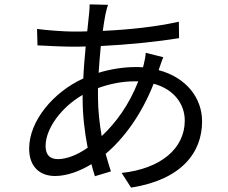

<svg xmlns="http://www.w3.org/2000/svg" viewBox="-20 -811 1040 876"><path d="M611 -440C568 -331 509 -251 444 -190C434 -247 427 -307 427 -370C427 -383 427 -396 427 -409C474 -426 531 -440 595 -440ZM357 -361C357 -287 366 -208 380 -137C330 -102 282 -85 244 -85C207 -85 188 -105 188 -145C188 -225 261 -323 357 -378ZM705 -495C711 -510 719 -537 725 -550L645 -570C644 -554 639 -528 635 -513L632 -504C620 -505 608 -505 596 -505C546 -505 485 -496 430 -479C433 -521 436 -563 440 -601C561 -607 693 -620 797 -637L796 -712C694 -689 574 -676 449 -670C453 -699 457 -724 461 -745C464 -758 468 -776 473 -789L389 -791C389 -779 388 -760 386 -744C384 -723 381 -697 378 -668C356 -667 334 -667 312 -667C270 -667 183 -674 149 -679L151 -604C191 -602 268 -598 311 -598C330 -598 350 -598 371 -599C367 -553 362 -503 360 -453C224 -391 113 -260 113 -133C113 -48 164 -8 231 -8C284 -8 343 -29 397 -62C402 -42 408 -24 413 -7L486 -29C478 -54 470 -81 462 -109C546 -180 626 -289 681 -429C774 -404 823 -336 823 -261C823 -133 713 -41 535 -22L578 45C808 9 902 -115 902 -257C902 -366 828 -458 704 -491Z"/></svg>

Font: Noto Sans Mono CJK JP Regular
Style: Regular
Weight: 400
Designer: Ryoko NISHIZUKA (kana & ideographs); Paul D. Hunt (Latin, Greek & Cyrillic); Wenlong ZHANG (bopomofo); Sandoll Communica
Foundry: Adobe Systems Incorporated
Version: Version 1.004;PS 1.004;hotconv 1.0.82;makeotf.lib2.5.63406